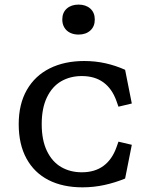

<svg xmlns="http://www.w3.org/2000/svg" viewBox="-20 -791 660 823"><path d="M60.2 -258.8Q60.2 -344.8 95.2 -405.8Q130.2 -466.7 193.5 -498.1Q256.8 -529.5 341 -529.5Q388.7 -529.5 432.4 -519.7Q476.2 -509.8 516.3 -491.8L545 -347.3L487.8 -333.7L479.2 -358Q460.5 -410.7 423.4 -437.8Q386.3 -465 330.7 -465Q281 -465 242.2 -442.6Q203.5 -420.2 181.2 -373.8Q158.8 -327.3 158.8 -258.8Q158.8 -190.2 181.2 -143.8Q203.5 -97.5 242.2 -75Q281 -52.5 330.7 -52.5Q386.2 -52.5 423.2 -79.7Q460.3 -106.8 479.2 -159.5L487.8 -183.8L545 -170.3L516.3 -25.7Q473.3 -8 427.4 2Q381.5 12 333.5 12Q249.3 12 188.1 -19.2Q126.8 -50.5 93.5 -111.4Q60.2 -172.3 60.2 -258.8ZM247 -707.3Q247 -737 266.2 -754.2Q285.5 -771.3 316.7 -771.3Q347.8 -771.3 367.1 -754.2Q386.3 -737 386.3 -707.3Q386.3 -677.5 367.1 -660.2Q347.8 -642.8 316.7 -642.8Q296.2 -642.8 280.4 -650.6Q264.7 -658.3 255.8 -673.1Q247 -687.8 247 -707.3Z"/></svg>

Font: Monaspace Xenon Var ExtraLight
Style: Regular
Weight: 200
Designer: Riley Cran and the Lettermatic Team
Version: Version 1.200 (Monaspace Xenon Var)